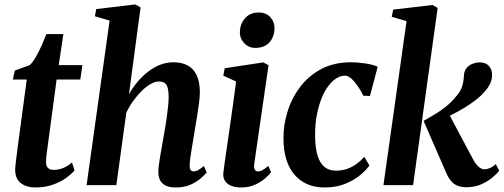

<svg xmlns="http://www.w3.org/2000/svg" viewBox="-20 -837 2277 868"><path d="M196.5 -183.5Q194 -165 192.2 -150.8Q190.5 -136.5 189.2 -125Q188 -113.5 188 -103.5Q188 -86.5 196.8 -77.8Q205.5 -69 221.5 -69Q246.5 -69 267.5 -78.2Q288.5 -87.5 305.5 -102.5L317 -66.5Q302 -49 277 -31.2Q252 -13.5 217.2 -1.5Q182.5 10.5 138.5 10.5Q100.5 10.5 74.2 -9Q48 -28.5 48.5 -73.5Q49 -78 49.5 -85Q50 -92 51.5 -103.8Q53 -115.5 55.2 -134Q57.5 -152.5 61 -180L101 -477.5H38L47 -518L114.5 -542.5Q128 -555 142 -579.5Q156 -604 168.5 -632Q181 -660 190 -683H266.5L245.5 -542.5H352.5L343 -477.5H236Z M775.5 10.5Q745 10.5 727.5 1.2Q710 -8 702.8 -24Q695.5 -40 696 -61Q696 -73 698.2 -91Q700.5 -109 704.2 -130.8Q708 -152.5 712 -175.2Q716 -198 719.5 -219Q723.5 -240.5 727.5 -264.5Q731.5 -288.5 734.8 -312.8Q738 -337 740.2 -359.5Q742.5 -382 742.5 -401Q742 -427 737.5 -441.8Q733 -456.5 723.5 -462.5Q714 -468.5 698.5 -468.5Q680.5 -468.5 660.5 -457Q640.5 -445.5 620.2 -425.5Q600 -405.5 582 -380.2Q564 -355 551 -327.5L506 0H371.5L475.5 -744L409 -763.5L415 -796L591.5 -817L615.5 -803.5L563 -411Q579.5 -440 601 -466Q622.5 -492 648.5 -512.2Q674.5 -532.5 703.5 -544Q732.5 -555.5 764 -555.5Q801 -555.5 827.8 -541.5Q854.5 -527.5 869 -497.2Q883.5 -467 883.5 -418.5Q883.5 -399.5 879.5 -369.2Q875.5 -339 870.2 -306.2Q865 -273.5 860 -245.5Q857 -226.5 853.5 -205.2Q850 -184 846.5 -163.2Q843 -142.5 840.5 -124Q838 -105.5 837.5 -91.5Q837 -74 842.5 -68Q848 -62 855 -62Q864.5 -62 874.8 -67.5Q885 -73 902 -86.5L914.5 -57.5Q908 -49 890 -32.8Q872 -16.5 843.2 -3Q814.5 10.5 775.5 10.5Z M1069.5 10.5Q1043 10.5 1024.2 2.5Q1005.5 -5.5 996.2 -20.8Q987 -36 990 -58Q992 -76.5 996.5 -107.2Q1001 -138 1006.8 -178.5Q1012.5 -219 1019.5 -266.2Q1026.5 -313.5 1033.5 -365Q1040.5 -416.5 1047.5 -468.5L989.5 -495L996 -528.5L1170.5 -555L1194 -542L1129.5 -97Q1127 -79 1131.8 -70.5Q1136.5 -62 1146 -62Q1155.5 -62 1166 -67.5Q1176.5 -73 1193 -87L1205.5 -58.5Q1198 -48.5 1180.2 -32.2Q1162.5 -16 1134.8 -2.8Q1107 10.5 1069.5 10.5ZM1134 -620.5Q1104 -620.5 1083.8 -642.2Q1063.5 -664 1064.5 -693Q1065.5 -729.5 1088.2 -755Q1111 -780.5 1149 -780.5Q1183.5 -780.5 1202.5 -759Q1221.5 -737.5 1221 -710Q1221 -672.5 1199 -646.5Q1177 -620.5 1134 -620.5Z M1447 10.5Q1361.5 10.5 1311.8 -46.8Q1262 -104 1261.5 -210.5Q1261 -271.5 1279.8 -332.2Q1298.5 -393 1336.8 -443.8Q1375 -494.5 1432.5 -525Q1490 -555.5 1566.5 -555.5Q1595.5 -555.5 1629.8 -550.5Q1664 -545.5 1687.5 -535.5L1652.5 -403L1622.5 -404.5Q1611 -428 1596.8 -448.5Q1582.5 -469 1568 -482Q1553.5 -495 1540 -495Q1514 -495 1489.2 -474.8Q1464.5 -454.5 1445.2 -417.5Q1426 -380.5 1414.8 -329.5Q1403.5 -278.5 1404.5 -217.5Q1405.5 -164.5 1416.5 -131Q1427.5 -97.5 1448 -81.5Q1468.5 -65.5 1498.5 -65.5Q1527.5 -65.5 1551 -74.2Q1574.5 -83 1593.2 -97Q1612 -111 1627 -128L1650 -89Q1636 -68.5 1608.5 -45.5Q1581 -22.5 1540.5 -6Q1500 10.5 1447 10.5Z M1713.5 0 1818 -741.5 1751 -761 1757.5 -793.5 1935.5 -814.5 1958.5 -801 1847.5 0ZM2089 9.5Q2065.5 9.5 2048.2 2.5Q2031 -4.5 2019 -19Q2007 -33.5 1997.5 -55L1895 -290.5Q1922 -306 1947.2 -321Q1972.5 -336 1997.2 -356Q2022 -376 2047 -407Q2063.5 -426.5 2070 -449Q2076.5 -471.5 2077 -492.5Q2078 -515.5 2089.2 -529.2Q2100.5 -543 2116.8 -549Q2133 -555 2148 -555Q2176 -555 2190.2 -539Q2204.5 -523 2204.5 -501Q2205 -477.5 2195.5 -458.2Q2186 -439 2172 -424Q2155.5 -404 2130.2 -384.5Q2105 -365 2076.5 -348Q2048 -331 2020.2 -317.2Q1992.5 -303.5 1970.5 -294L2000 -339.5L2118.5 -117Q2131 -94 2144.2 -82.8Q2157.5 -71.5 2170 -71.5Q2180 -71.5 2194 -77Q2208 -82.5 2221.5 -95L2237 -65Q2227.5 -52.5 2206.5 -34.8Q2185.5 -17 2155.8 -3.8Q2126 9.5 2089 9.5Z"/></svg>

Font: Merriweather 48pt
Style: Bold Italic
Weight: 700
Italic angle: -7.8°
Version: Version 2.101